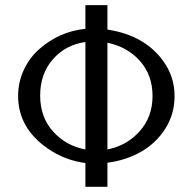

<svg xmlns="http://www.w3.org/2000/svg" viewBox="-20 -720 741 740"><path d="M309.1 -144V-558.1Q232.9 -547.4 183.8 -491.5Q134.8 -435.5 134.8 -351.8Q134.8 -268.1 184.8 -212.9Q234.9 -157.7 309.1 -144ZM309.1 -608.9V-700.2H394V-606Q545.4 -583 616.7 -473.6Q652.8 -418 652.8 -349.4Q652.8 -280.8 617.4 -224.6Q582 -168.5 523.9 -135.3Q465.8 -102.1 394 -92.8V0H309.1V-91.8Q230.5 -101.6 164.1 -147.5Q49.8 -226.6 49.8 -350.1Q49.8 -404.3 72.3 -451.7Q94.7 -499 131.8 -531.2Q208.5 -598.6 309.1 -608.9ZM394 -555.2V-144Q467.8 -158.2 517.8 -213.6Q567.9 -269 567.9 -349.9Q567.9 -430.7 519.3 -485.1Q470.7 -539.6 394 -555.2Z"/></svg>

Font: Pfennig
Style: Medium
Weight: 500
Version: Version 20120410 ; ttfautohint (v0.8)